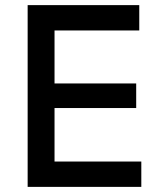

<svg xmlns="http://www.w3.org/2000/svg" viewBox="-20 -730 640 750"><path d="M88 0V-710H524V-611H193V-404H512V-308H193V-99H532V0Z"/></svg>

Font: Txt Mono Medium
Style: Regular
Weight: 500
Monospace: yes
Designer: Open Source
Foundry: XRLN
Version: Version 1.0